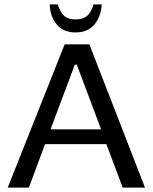

<svg xmlns="http://www.w3.org/2000/svg" viewBox="-20 -850 692 870"><path d="M637 0H536L462 -197H184L111 0H15L273 -649H385ZM438 -264 328 -557H319L209 -264ZM441 -830Q437 -772 406.5 -737.5Q376 -703 323 -703Q269 -703 238.5 -737.5Q208 -772 205 -830H241Q254 -793 271.5 -777.5Q289 -762 323 -762Q356 -762 374.5 -778Q393 -794 404 -830Z"/></svg>

Font: Play
Style: Regular
Weight: 400
Designer: Jonas Hecksher
Foundry: Jonas Hecksher, Playtypeª, e-types AS
Version: Version 1.002